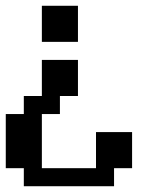

<svg xmlns="http://www.w3.org/2000/svg" viewBox="-20 -520 540 665"><path d="M0 -125H62.5V-187.5H125V-312.5H250V-187.5H187.5V-125H125V62.5H312.5V-62.5H437.5V62.5H375V125H62.5V62.5H0ZM125 -500H250V-375H125Z"/></svg>

Font: NeoDunggeunmo Pro
Style: Regular
Weight: 400
Version: Version 1.020